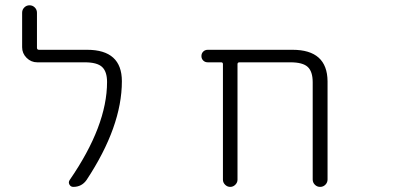

<svg xmlns="http://www.w3.org/2000/svg" viewBox="-20 -735 1540 733"><path d="M312.5 -544.9Q445.3 -544.9 445.3 -424.8Q445.3 -252 310.5 -47.9Q292 -21.5 259.8 -21.5Q250 -21.5 245.1 -30.3Q240.2 -39.1 246.1 -47.9Q388.7 -254.9 388.7 -421.9Q388.7 -461.9 369.6 -479.5Q350.6 -497.1 303.7 -497.1H122.1Q98.6 -497.1 81.5 -514.2Q64.5 -531.2 64.5 -554.7V-686.5Q64.5 -698.2 72.8 -706.5Q81.1 -714.8 92.8 -714.8Q104.5 -714.8 112.8 -706.5Q121.1 -698.2 121.1 -686.5V-552.7Q121.1 -544.9 128.9 -544.9Z M1173.8 -420.9Q1173.8 -461.9 1154.8 -479.5Q1135.7 -497.1 1088.9 -497.1H894.5Q886.7 -497.1 886.7 -490.2V-48.8Q886.7 -38.1 878.4 -29.8Q870.1 -21.5 858.9 -21.5Q847.7 -21.5 839.4 -29.8Q831.1 -38.1 831.1 -48.8V-490.2Q831.1 -497.1 824.2 -497.1H773.4Q762.7 -497.1 755.9 -503.9Q749 -510.7 749 -521Q749 -531.2 755.9 -538.1Q762.7 -544.9 773.4 -544.9H1096.7Q1229.5 -544.9 1230.5 -424.8V-49.8Q1230.5 -38.1 1222.2 -29.8Q1213.9 -21.5 1202.1 -21.5Q1190.4 -21.5 1182.1 -29.8Q1173.8 -38.1 1173.8 -49.8Z"/></svg>

Font: Rounded Mgen+ 1m light
Style: Regular
Weight: 200
Designer: [Source Han Sans]
Ryoko NISHIZUKA  (kana & ideographs); Paul D. Hunt (Latin, Greek & Cyrillic); Wenlong ZHANG  (bopomofo
Version: Version 1.059.20150602